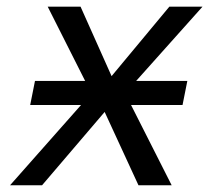

<svg xmlns="http://www.w3.org/2000/svg" viewBox="-20 -548 640 568"><path d="M389.6 0 289.6 -216.8 104.5 0H9.8L219.7 -237.3H69.3L83.5 -308.6H231.9L121.1 -528.3H218.3L310.1 -322.8L481 -528.3H579.1L382.8 -308.6H534.2L520 -237.3H367.7L487.8 0Z"/></svg>

Font: Cousine
Style: Italic
Weight: 400
Italic angle: -12°
Monospace: yes
Designer: Steve Matteson
Foundry: Monotype Imaging Inc.
Version: Version 1.21